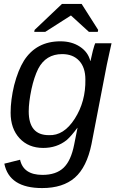

<svg xmlns="http://www.w3.org/2000/svg" viewBox="-20 -748 596 976"><path d="M194 208Q27 208 2 84L82 64Q99 141 196 141Q265 141 303 105Q341 69 357 -13L374 -98H373Q343 -57 319 -36Q269 4 200 4Q125 4 79.5 -45Q34 -94 34 -175Q34 -240 52 -315Q72 -392 102 -440Q165 -538 287 -538Q345 -538 386.5 -510.5Q428 -483 439 -438H440L452 -490Q461 -523 464 -528H547L538 -488L523 -419L445 -15Q421 102 360.5 155Q300 208 194 208ZM126 -182Q126 -61 228 -61Q304 -57 360 -144.5Q416 -232 414 -344Q414 -405 382.5 -439Q351 -473 296 -473Q213 -473 174 -398Q153 -355 140 -295Q126 -228 126 -182ZM395 -728 479 -596 477 -586H432L341 -669H340L210 -586H154L156 -596L295 -728Z"/></svg>

Font: Libra Sans
Style: Italic
Weight: 400
Italic angle: -12°
Foundry: Context Ltd
Version: Version 1.002